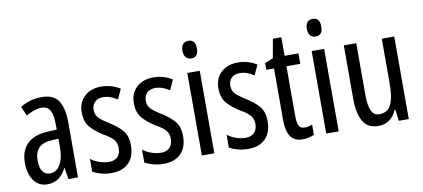

<svg xmlns="http://www.w3.org/2000/svg" viewBox="-69 -980 2707 1230"><g transform="rotate(-10 1285.0 -364.5)"><path d="M213 -547Q289 -547 321 -499Q353 -451 353 -362V0H291L279 -74H277Q235 10 154 10Q113 10 86 -12.5Q59 -35 46.5 -71.5Q34 -108 34 -150Q34 -230 80 -274Q126 -318 211 -322L272 -325V-360Q272 -422 255 -451Q238 -480 200 -480Q156 -480 99 -447L73 -508Q136 -547 213 -547ZM225 -263Q117 -257 117 -152Q117 -103 134 -79.5Q151 -56 182 -56Q224 -56 248.5 -97.5Q273 -139 273 -212V-266Z M723 -144Q723 -70 683 -30Q643 10 571 10Q534 10 503 1.5Q472 -7 449 -20V-104Q471 -86 503 -74.5Q535 -63 568 -63Q603 -63 623 -83.5Q643 -104 643 -141Q643 -173 624.5 -195Q606 -217 561 -242Q511 -273 480 -308.5Q449 -344 449 -406Q449 -470 490.5 -508.5Q532 -547 599 -547Q666 -547 722 -512L692 -447Q671 -461 648 -469.5Q625 -478 600 -478Q566 -478 546.5 -459Q527 -440 527 -408Q527 -376 546 -356Q565 -336 612 -307Q662 -276 692.5 -241Q723 -206 723 -144Z M1062 -144Q1062 -70 1022 -30Q982 10 910 10Q873 10 842 1.5Q811 -7 788 -20V-104Q810 -86 842 -74.5Q874 -63 907 -63Q942 -63 962 -83.5Q982 -104 982 -141Q982 -173 963.5 -195Q945 -217 900 -242Q850 -273 819 -308.5Q788 -344 788 -406Q788 -470 829.5 -508.5Q871 -547 938 -547Q1005 -547 1061 -512L1031 -447Q1010 -461 987 -469.5Q964 -478 939 -478Q905 -478 885.5 -459Q866 -440 866 -408Q866 -376 885 -356Q904 -336 951 -307Q1001 -276 1031.5 -241Q1062 -206 1062 -144Z M1201 -739Q1247 -739 1247 -681Q1247 -624 1201 -624Q1179 -624 1166 -639Q1153 -654 1153 -681Q1153 -739 1201 -739ZM1240 -537V0H1159V-537Z M1612 -144Q1612 -70 1572 -30Q1532 10 1460 10Q1423 10 1392 1.5Q1361 -7 1338 -20V-104Q1360 -86 1392 -74.5Q1424 -63 1457 -63Q1492 -63 1512 -83.5Q1532 -104 1532 -141Q1532 -173 1513.5 -195Q1495 -217 1450 -242Q1400 -273 1369 -308.5Q1338 -344 1338 -406Q1338 -470 1379.5 -508.5Q1421 -547 1488 -547Q1555 -547 1611 -512L1581 -447Q1560 -461 1537 -469.5Q1514 -478 1489 -478Q1455 -478 1435.5 -459Q1416 -440 1416 -408Q1416 -376 1435 -356Q1454 -336 1501 -307Q1551 -276 1581.5 -241Q1612 -206 1612 -144Z M1841 -62Q1853 -62 1865 -65Q1877 -68 1889 -72V-6Q1873 1 1855 5.5Q1837 10 1814 10Q1761 10 1736 -25.5Q1711 -61 1711 -133V-469H1661V-513L1715 -535L1737 -658H1792V-537H1882V-469H1792V-143Q1792 -103 1802 -82.5Q1812 -62 1841 -62Z M2010 -739Q2056 -739 2056 -681Q2056 -624 2010 -624Q1988 -624 1975 -639Q1962 -654 1962 -681Q1962 -739 2010 -739ZM2049 -537V0H1968V-537Z M2505 -537V0H2440L2431 -72H2425Q2408 -32 2377.5 -11Q2347 10 2309 10Q2236 10 2206.5 -43.5Q2177 -97 2177 -187V-537H2258V-202Q2258 -131 2274 -97Q2290 -63 2324 -63Q2380 -63 2402 -109Q2424 -155 2424 -251V-537Z"/></g></svg>

Font: Noto Sans Sinhala ExtraCondensed
Style: Regular
Weight: 400
Width: 2
Designer: Jelle Bosma - Monotype Design Team
Foundry: Monotype Imaging Inc.
Version: Version 2.006; ttfautohint (v1.8.4.7-5d5b)